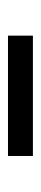

<svg xmlns="http://www.w3.org/2000/svg" viewBox="174 -558 104 493"><g transform="rotate(-90 226.5 -312.0)"><path d="M72 -280V-344H381V-280Z"/></g></svg>

Font: Sinter Normal
Style: Regular
Weight: 350
Foundry: Adobe & rsms
Version: Version 1.000